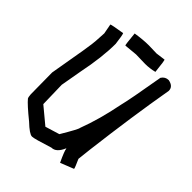

<svg xmlns="http://www.w3.org/2000/svg" viewBox="-244 -1035 1139 1139"><g transform="rotate(45 326.0 -465.5)"><path d="M175.8 -842.8Q181.6 -831.5 189.5 -766.6Q189.5 -654.3 158.2 -501L134.8 -368.2L138.7 -210L242.2 -124L332 -151.4Q392.6 -252.9 392.6 -264.6Q437.5 -382.8 466.8 -532.2Q482.4 -592.8 519.5 -811.5Q535.6 -836.9 564.5 -836.9Q609.4 -828.1 609.4 -792Q564.5 -534.2 525.4 -215.8L515.6 -127.9Q539.1 -75.7 539.1 -69.3V-67.4L455.1 -34.2Q421.9 -105 421.9 -120.1H419.9Q395 -61.5 355.5 -61.5Q246.1 -26.4 228.5 -26.4H226.6Q205.6 -26.4 152.3 -77.1Q73.2 -141.1 50.8 -168.9Q46.4 -176.3 44.9 -198.2L43 -379.9Q93.8 -665.5 93.8 -696.3L97.7 -762.7L85.9 -825.2Q90.3 -829.1 175.8 -842.8ZM460 -905.3Q464.4 -905.3 473.6 -815.4Q434.6 -805.7 397.5 -805.7L319.3 -807.6L237.3 -799.8Q233.9 -799.8 225.6 -889.6Q288.6 -899.4 335 -899.4L401.4 -897.5Z"/></g></svg>

Font: ww_drahtTSB
Style: Regular
Weight: 400
Designer: Dr. Wolfgang Wiebecke
Version: Version 1.06 May 21, 2010, initial release